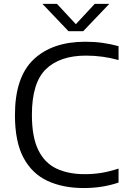

<svg xmlns="http://www.w3.org/2000/svg" viewBox="-20 -966 660 996"><path d="M414.5 9.5Q306 9.5 225.8 -28Q145.5 -65.5 101.5 -148.5Q57.5 -231.5 57.5 -368.5Q57.5 -566 154.5 -657.8Q251.5 -749.5 422.5 -749.5Q469.5 -749.5 511.2 -743.8Q553 -738 595 -726.5V-654.5Q513 -677.5 426 -677.5Q290.5 -677.5 218 -607Q145.5 -536.5 145.5 -370.5Q145.5 -255.5 178.5 -188Q211.5 -120.5 273 -91.5Q334.5 -62.5 419.5 -62.5Q464 -62.5 505.8 -69.2Q547.5 -76 595 -91.5V-19Q512 9.5 414.5 9.5ZM335.5 -804 200 -946H275.5L373.5 -840.5L471.5 -946H547L411.5 -804Z"/></svg>

Font: Encode Sans SemiExpanded SemiExpanded
Style: Regular
Weight: 400
Width: 6
Designer: Multiple Designers
Foundry: Impallari Type
Version: Version 3.000; ttfautohint (v1.8.3) -l 8 -r 50 -G 200 -x 14 